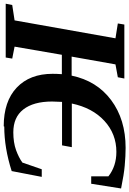

<svg xmlns="http://www.w3.org/2000/svg" viewBox="144 -854 713 1060"><g transform="rotate(90 501.0 -323.5)"><path d="M669 10 668 13Q530 13 454 -59Q378 -131 378 -257Q378 -280 380 -308H273L228 -47L294 -34L288 2H-9L-2 -34L83 -47L182 -604L100 -617L106 -653H404L397 -617L326 -604L283 -362H388Q417 -501 523 -580Q630 -660 787 -660Q831 -660 886 -655Q932 -651 1011 -635L985 -470H944V-565Q888 -609 809 -609Q710 -609 638 -543Q566 -477 542 -363H783L773 -309H533Q531 -263 531 -254Q531 -151 575 -95Q618 -40 701 -40Q757 -40 799 -55Q840 -70 868 -90L905 -197H947L915 -31Q787 10 669 10Z"/></g></svg>

Font: Libra Serif Modern
Style: Bold Italic
Weight: 700
Italic angle: -12°
Designer: Stefan Peev, Context Ltd
Foundry: Stefan Peev, Context Ltd
Version: Version 1.000